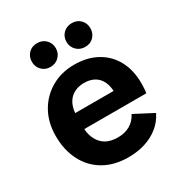

<svg xmlns="http://www.w3.org/2000/svg" viewBox="-174 -848 920 981"><g transform="rotate(-30 286.5 -357.5)"><path d="M301 12Q219 12 158.5 -22.5Q98 -57 65 -120.5Q32 -184 32 -267Q32 -347 66 -407.5Q100 -468 159.5 -502.5Q219 -537 295 -537Q371 -537 427.5 -506Q484 -475 515 -418Q546 -361 546 -283Q546 -269 545 -252.5Q544 -236 542 -226H102V-320H447L404 -305Q404 -346 391 -374Q378 -402 353 -416.5Q328 -431 292 -431Q258 -431 231.5 -416.5Q205 -402 190.5 -373Q176 -344 176 -301V-238Q176 -178 208.5 -140.5Q241 -103 305 -103Q345 -103 375.5 -120Q406 -137 424 -172L535 -114Q515 -73 480.5 -45Q446 -17 400.5 -2.5Q355 12 301 12ZM186 -587Q155 -587 135.5 -607.5Q116 -628 116 -657Q116 -687 135.5 -707Q155 -727 186 -727Q217 -727 237 -707Q257 -687 257 -657Q257 -628 237 -607.5Q217 -587 186 -587ZM391 -587Q360 -587 340 -607.5Q320 -628 320 -657Q320 -687 340 -707Q360 -727 391 -727Q422 -727 441.5 -707Q461 -687 461 -657Q461 -628 442 -607.5Q423 -587 391 -587Z"/></g></svg>

Font: TikTok Sans 24pt
Style: Bold
Weight: 700
Version: Version 4.000